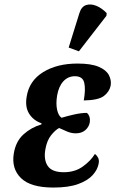

<svg xmlns="http://www.w3.org/2000/svg" viewBox="-20 -834 519 864"><path d="M220 10Q118 10 74.5 -32.5Q31 -75 42 -143Q51 -198 86 -229.5Q121 -261 166 -274L167 -279Q130 -292 111 -322.5Q92 -353 100 -399Q111 -470 173.5 -509Q236 -548 329 -548Q390 -548 424 -533.5Q458 -519 470 -496Q482 -473 478 -449Q473 -422 448 -402.5Q423 -383 357 -382Q366 -433 359 -462Q352 -491 317 -491Q286 -491 265 -468Q244 -445 237 -404Q231 -367 237 -340Q243 -313 257 -304Q283 -312 314.5 -319Q346 -326 371 -326Q388 -311 384 -283Q380 -262 363.5 -248Q347 -234 321 -234Q302 -234 283.5 -241.5Q265 -249 246 -258Q229 -249 210 -225.5Q191 -202 184 -161Q176 -115 195 -87Q214 -59 267 -59Q317 -59 352.5 -84.5Q388 -110 407 -141Q415 -136 421 -125Q427 -114 424 -98Q419 -70 396.5 -45.5Q374 -21 331 -5.5Q288 10 220 10ZM335 -603 289 -620 337 -774Q346 -804 367 -811Q388 -818 413 -808Q438 -798 460 -775L459 -763Z"/></svg>

Font: Noto Serif Condensed
Style: Bold Italic
Weight: 700
Width: 3
Italic angle: -12°
Designer: Monotype Design Team
Foundry: Monotype Imaging Inc.
Version: Version 2.014